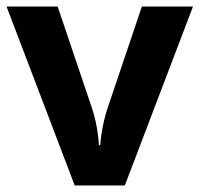

<svg xmlns="http://www.w3.org/2000/svg" viewBox="-20 -566 609 586"><path d="M208 0 0 -546H156L261 -235Q267 -217 271.5 -197Q276 -177 278.5 -158Q281 -139 282 -123H286Q287 -140 290 -159Q293 -178 297.5 -197.5Q302 -217 308 -235L413 -546H569L361 0Z"/></svg>

Font: Noto Sans Devanagari
Style: Bold
Weight: 700
Version: Version 2.003